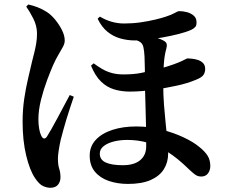

<svg xmlns="http://www.w3.org/2000/svg" viewBox="-20 -805 1040 880"><path d="M566.4 38Q518.7 38 478.6 24.3Q438.6 10.6 414.8 -18.2Q391.1 -47.1 391.1 -91.7Q391.1 -134 418.8 -163.9Q446.5 -193.8 494.8 -209.6Q543.1 -225.4 604.4 -225.4Q664.3 -225.4 719.6 -211.3Q775 -197.1 820.2 -176Q865.5 -154.9 893.5 -131.5Q919.9 -110.5 931.9 -90.7Q943.9 -70.9 943.9 -43.7Q943.9 -25 933.4 -10.4Q922.8 4.1 902.1 4.1Q885.1 4.1 872 -6.4Q858.9 -16.9 846 -29.1Q793.7 -80.4 747.3 -109.5Q700.9 -138.6 656.4 -151.2Q612 -163.7 562.8 -163.7Q530.6 -163.7 501.9 -156.6Q473.3 -149.4 455.3 -135.4Q437.4 -121.3 437.4 -100.8Q437.4 -72.9 464.3 -60.4Q491.2 -47.8 543 -47.8Q594.8 -47.8 622.4 -70.7Q650.1 -93.6 650.1 -134.7Q650.1 -182.8 649.2 -227.6Q648.3 -272.3 647.1 -311.5Q646 -350.7 645.1 -382.7Q644.2 -414.8 644.2 -436.9Q644.2 -461.4 643.9 -490.4Q643.7 -519.3 642.4 -545.6Q641 -572 637.4 -587.9Q633.7 -609.3 613.3 -617.4Q592.9 -625.5 578.6 -629.5L617.9 -646.2Q636.5 -644.6 657.4 -640.8Q678.2 -636.9 697.8 -631.5Q717.4 -626 729.3 -619Q742.1 -612.3 744 -603.1Q745.9 -593.9 741.9 -580.2Q733.1 -549.8 730.6 -506.8Q728.1 -463.9 728.1 -422Q728.1 -369.3 731.7 -323.6Q735.3 -278 739.4 -238.4Q743.5 -198.9 747.1 -164.6Q750.7 -130.3 750.7 -101.1Q750.7 -60.7 730.9 -29.3Q711.2 2.1 670.7 20Q630.1 38 566.4 38ZM210.5 55.7Q195.6 55.7 177.7 47.9Q159.8 40.1 140.6 11.2Q116.3 -24.4 99.9 -92.5Q83.6 -160.7 83.6 -247.1Q83.6 -301.8 91.1 -352.7Q98.7 -403.5 109.2 -447.2Q119.7 -490.9 126.7 -522.2Q132.5 -544.5 137.5 -565.1Q142.6 -585.7 146.1 -607Q149.6 -628.2 149.6 -651.2Q149.6 -686.7 132.3 -720.5Q115 -754.3 100.3 -774.7L109.8 -784.5Q131 -779.7 151.9 -771.9Q172.8 -764 194.9 -749.9Q213.7 -737.9 232.6 -715.2Q251.4 -692.4 264.1 -667Q276.7 -641.5 276.7 -619.5Q276.7 -606.1 269 -591.3Q261.3 -576.5 249 -556.4Q236.8 -536.3 223.3 -506.2Q212.1 -480.7 196.1 -438.3Q180.2 -396 168.1 -348.2Q156 -300.4 156 -258.1Q156 -234 159.7 -213.9Q163.4 -193.7 169.1 -183Q174.8 -171.1 181.7 -170.2Q188.7 -169.4 195.4 -179.4Q202.7 -190.6 215.9 -213.9Q229.2 -237.2 244.4 -265.9Q259.6 -294.6 274.6 -322.5Q289.5 -350.4 299.7 -369.4L318.2 -361.8Q310.4 -339.6 301.9 -313.2Q293.3 -286.9 284.8 -259.5Q276.3 -232.1 269.6 -206.9Q262.9 -181.8 257.9 -162.7Q252.3 -137 248.9 -114.4Q245.5 -91.9 245.5 -78.4Q245.5 -49.8 251.4 -31.7Q257.2 -13.6 257.2 7.2Q257.2 27.9 245.7 41.8Q234.1 55.7 210.5 55.7ZM574.9 -385.2Q536.6 -385.2 503.2 -395.3Q469.7 -405.3 443.1 -431.1Q416.4 -456.8 397.1 -504.3L409.4 -514.7Q429 -500 448.6 -488.6Q468.2 -477.2 492.1 -470.5Q516 -463.9 545.7 -463.9Q591.3 -463.9 624 -470.2Q656.7 -476.5 684.9 -483.2Q715 -490.5 745.1 -499.9Q775.2 -509.3 797.9 -518.5Q816 -526.1 826.4 -531.7Q836.8 -537.3 839.3 -537.3Q844.6 -537.3 857.8 -536.1Q871 -535 885.3 -530.8Q899.5 -526.5 910 -516.7Q920.4 -506.9 920.4 -488.7Q920.4 -473 912.3 -461.3Q904.2 -449.7 878.7 -439.6Q839.2 -422.9 789.8 -412.3Q740.4 -401.8 693.4 -394.5Q660.2 -390.2 632.3 -387.7Q604.4 -385.2 574.9 -385.2ZM598.8 -619.6Q563.9 -619.6 531.1 -628.9Q498.3 -638.2 471.9 -660Q445.5 -681.8 427.4 -719.4L438 -728.8Q463.5 -713.4 491.6 -705.3Q519.8 -697.3 548.9 -697.3Q587.9 -697.3 624.4 -702.6Q661 -707.9 691.1 -715.1Q721.1 -722.3 739.4 -728.5Q767 -737.5 781.1 -745.8Q795.1 -754 801.6 -754Q819.2 -754 837.4 -749.1Q855.6 -744.2 868.1 -733.1Q880.7 -722.1 880.7 -703.8Q881.4 -688.4 874.9 -681.3Q868.3 -674.2 857.4 -668.7Q833.4 -657.9 798.1 -649Q762.7 -640.1 724.6 -633.3Q686.6 -626.5 652.9 -623.1Q619.3 -619.6 598.8 -619.6Z"/></svg>

Font: Noto Serif SC ExtraLight
Style: Regular
Weight: 200
Designer: Ryoko NISHIZUKA 西塚涼子 (kana & ideographs); Frank Grießhammer (Latin, Greek & Cyrillic); Wenlong ZHANG 张文龙 (bopomofo); San
Foundry: Adobe
Version: Version 2.002-H1;hotconv 1.1.0;makeotfexe 2.6.0